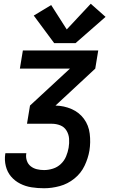

<svg xmlns="http://www.w3.org/2000/svg" viewBox="-20 -799 616 1024"><path d="M215 205Q256 205 298.5 193.5Q341 182 376.5 153.5Q412 125 431 85Q450 45 457 4Q464 -41 458.5 -86Q453 -131 427.5 -165.5Q402 -200 361.5 -217.5Q321 -235 276 -236L488 -433L504 -530H102L86 -433H353L140 -236L124 -139H256Q280 -139 301.5 -130.5Q323 -122 335 -102Q347 -82 348.5 -58.5Q350 -35 346 -11Q342 12 332.5 35Q323 58 304.5 75.5Q286 93 262 100.5Q238 108 215 108Q195 108 176.5 103.5Q158 99 143.5 87.5Q129 76 123 57.5Q117 39 120 20L121 18H9Q8 20 8 22Q3 55 11 87Q19 119 39 142.5Q59 166 87.5 180.5Q116 195 148.5 200Q181 205 215 205ZM269 -569H383L543 -709L464 -779L336 -642L253 -772L160 -716Z"/></svg>

Font: Iosevka Sparkle SmBdObl
Style: Regular
Weight: 600
Italic angle: -9°
Designer: Belleve Invis
Foundry: Belleve Invis
Version: Version 4.5.0; ttfautohint (v1.8.3)